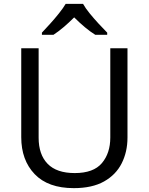

<svg xmlns="http://www.w3.org/2000/svg" viewBox="-20 -964 771 994"><path d="M640 -252Q640 -178 610 -118.5Q580 -59 518.5 -24.5Q457 10 362 10Q229 10 159.5 -62.5Q90 -135 90 -254V-714H180V-251Q180 -164 226.5 -116Q273 -68 367 -68Q464 -68 507.5 -119.5Q551 -171 551 -252V-714H640ZM410 -944Q422 -922 444.5 -894.5Q467 -867 491.5 -840.5Q516 -814 535 -795V-784H473Q447 -800 419 -823.5Q391 -847 364 -874Q337 -847 310 -824Q283 -801 257 -784H197V-795Q216 -815 239.5 -841Q263 -867 285 -894.5Q307 -922 320 -944Z"/></svg>

Font: Noto Sans Mongolian
Style: Regular
Weight: 400
Designer: Monotype Design Team
Foundry: Monotype Imaging Inc.
Version: Version 3.001; ttfautohint (v1.8.4.7-5d5b)